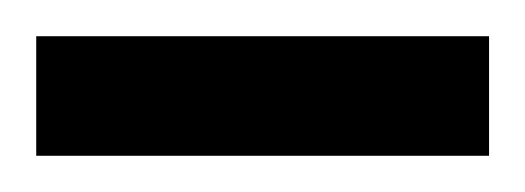

<svg xmlns="http://www.w3.org/2000/svg" viewBox="-20 -694 290 106"><path d="M0 -608V-674H250V-608Z"/></svg>

Font: Saira SemiCondensed Medium
Style: Regular
Weight: 500
Width: 4
Designer: Hector Gatti with collaboration of the Omnibus-Type team
Foundry: Omnibus-Type
Version: Version 1.101